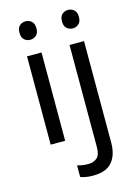

<svg xmlns="http://www.w3.org/2000/svg" viewBox="-142 -812 800 1126"><g transform="rotate(-15 258.0 -248.5)"><path d="M130 -737Q150 -737 165.5 -723.5Q181 -710 181 -681Q181 -652 165.5 -638.5Q150 -625 130 -625Q108 -625 93 -638.5Q78 -652 78 -681Q78 -710 93 -723.5Q108 -737 130 -737ZM173 -536V0H85V-536ZM336 -681Q336 -710 351 -723.5Q366 -737 388 -737Q408 -737 423.5 -723.5Q439 -710 439 -681Q439 -652 423.5 -638.5Q408 -625 388 -625Q366 -625 351 -638.5Q336 -652 336 -681ZM280 240Q254 240 235 236.5Q216 233 203 228V157Q218 162 234 164.5Q250 167 269 167Q301 167 322 149.5Q343 132 343 83V-536H431V80Q431 155 395 197.5Q359 240 280 240Z"/></g></svg>

Font: BC Sans
Style: Regular
Weight: 400
Designer: Monotype Design Team
Province of B.C.
Foundry: Monotype Imaging Inc.
Version: Version 2.000;GOOG;noto-source:20170915:90ef993387c0